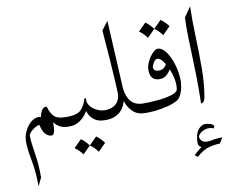

<svg xmlns="http://www.w3.org/2000/svg" viewBox="-87 -646 1269 1052"><g transform="rotate(-10 548.0 -120.0)"><path d="M44.9 293.9Q44.9 211.4 32.2 147Q19.5 82.5 19.5 41Q19.5 13.7 30.5 -11.5Q41.5 -36.6 58.6 -54.4Q75.7 -72.3 95.5 -78.1Q115.2 -84 132.8 -72.8L121.6 -61.5Q122.6 -83.5 131.8 -105.2Q141.1 -127 157.7 -128.9L165 -126.5Q177.7 -85 196.8 -69.3Q215.8 -53.7 261.2 -53.7Q267.6 -53.7 274.2 -48.8Q280.8 -43.9 280.8 -26.9Q280.8 -8.8 273.9 -4.4Q267.1 0 261.2 0Q235.8 0 215.8 -10.3Q195.8 -20.5 179.7 -44.9L184.1 -48.8Q185.1 0 179.7 16.1Q174.3 32.2 165 32.2Q144.5 32.2 128.4 13.4Q112.3 -5.4 105.5 -49.3L120.1 -33.7Q107.9 -40.5 90.3 -32Q72.8 -23.4 59.3 -10Q45.9 3.4 45.9 12.2Q45.9 42 51.3 74.5Q56.6 106.9 61.8 148.7Q66.9 190.4 66.9 248Z M261.2 0Q249.5 0 246.8 -5.6Q244.1 -11.2 244.1 -25.9Q244.1 -40.5 246.8 -47.1Q249.5 -53.7 261.2 -53.7H263.7Q318.8 -53.7 341.1 -74Q363.3 -94.2 376.5 -138.2L383.8 -136.7Q383.3 -133.8 383.3 -127.9Q383.3 -106.4 398.2 -89.6Q413.1 -72.8 434.8 -63.2Q456.5 -53.7 476.1 -53.7H478.5Q501 -53.7 501 -25.9Q501 -11.2 496.1 -5.6Q491.2 0 478.5 0H466.3Q431.6 0 411.4 -13.9Q391.1 -27.8 381.6 -46.6Q372.1 -65.4 369.1 -79.6L376.5 -76.2Q371.6 -62 356.7 -43.9Q341.8 -25.9 320.1 -12.9Q298.3 0 271 0ZM317.9 79.6Q342.3 97.2 360.4 122.1L317.9 164.6Q301.3 140.1 275.4 122.1ZM402.8 79.6Q427.2 97.2 445.3 122.1L402.8 164.6Q386.2 140.1 360.4 122.1Z M573.7 -533.7 593.3 -154.8Q598.1 -106.9 621.6 -80.3Q645 -53.7 689.9 -53.7Q697.3 -53.7 703.4 -48.8Q709.5 -43.9 709.5 -26.9Q709.5 -9.8 703.4 -4.9Q697.3 0 689.9 0Q648.9 0 622.6 -24.4Q596.2 -48.8 584 -88.9L586.4 -89.8Q574.2 -42.5 543.9 -21.2Q513.7 0 476.1 0Q467.8 0 462.4 -4.9Q457 -9.8 457 -26.9Q457 -43.9 462.4 -48.8Q467.8 -53.7 476.1 -53.7Q515.1 -53.7 538.1 -75Q561 -96.2 561 -134.8Q561 -145 558.3 -193.1Q555.7 -241.2 550.5 -317.4Q545.4 -393.6 537.6 -486.3Z M689.9 0Q678.7 0 674.8 -8.8Q670.9 -17.6 670.9 -26.9Q670.9 -35.6 674.8 -44.7Q678.7 -53.7 689.5 -53.7Q735.4 -53.7 778.1 -58.3Q820.8 -63 849.6 -72.5Q878.4 -82 882.3 -95.7Q887.7 -121.6 881.6 -153.6Q875.5 -185.5 862.8 -214.8Q850.1 -244.1 835.2 -262.9Q820.3 -281.7 807.1 -281.7Q794.9 -281.7 784.9 -264.6Q774.9 -247.6 774.9 -239.3Q774.9 -216.3 806.2 -216.3Q839.4 -216.3 854 -258.3L870.6 -229Q862.8 -206.1 844.7 -187.7Q826.7 -169.4 801.3 -169.4Q748 -169.4 748 -228.5Q748 -251.5 760.3 -276.4Q772.5 -301.3 789.1 -318.4Q805.7 -335.4 818.8 -335.4Q836.4 -335.4 853.3 -317.9Q870.1 -300.3 883.3 -271.7Q896.5 -243.2 904.3 -209Q912.1 -174.8 912.1 -141.6Q912.1 -114.7 904.3 -87.9Q896.5 -61 882.3 -44.9Q874.5 -35.6 847.4 -25.1Q820.3 -14.6 779.5 -7.3Q738.8 0 689.9 0ZM776.4 -488.3Q800.8 -470.7 818.8 -445.8L776.4 -403.3Q759.8 -427.7 733.9 -445.8ZM861.3 -488.3Q885.7 -470.7 903.8 -445.8L861.3 -403.3Q844.7 -427.7 818.8 -445.8Z M972.2 243.2Q964.4 240.7 954.1 232.7Q943.8 224.6 943.8 211.4Q943.8 164.1 962.2 140.1Q980.5 116.2 1002 116.2Q1015.6 116.2 1029.8 120.4Q1043.9 124.5 1051.3 135.7L1044.9 147.9Q1033.2 142.1 1019 142.1Q998 142.1 978.8 153.8Q959.5 165.5 954.6 184.6L956.5 173.3Q956.5 186.5 965.6 199.7Q974.6 212.9 1000.5 212.9Q1008.3 212.9 1017.1 211.4ZM1083 204.1 1063.5 235.8Q1036.1 235.8 1003.2 244.1Q970.2 252.4 932.6 286.6L917 274.9Q950.2 240.7 986.3 222.4Q1022.5 204.1 1083 204.1Z M995.1 -477.1 1033.7 -533.7Q1031.2 -457 1034.7 -367.9Q1038.1 -278.8 1037.8 -190.2Q1037.6 -101.6 1023.9 -26.4Q1022 -13.2 1015.4 -6.1Q1008.8 1 1000.5 2.4Q1002.4 -83.5 1001.2 -148.2Q1000 -212.9 997.8 -266.1Q995.6 -319.3 994.4 -369.6Q993.2 -419.9 995.1 -477.1Z"/></g></svg>

Font: Lateef ExtraLight
Style: Regular
Weight: 200
Designer: SIL International
Foundry: SIL International
Version: Version 4.200